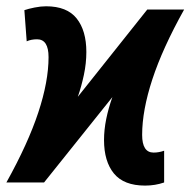

<svg xmlns="http://www.w3.org/2000/svg" viewBox="-47 -575 600 605"><path d="M410.2 9.8Q343.3 9.8 312 -28.3Q280.8 -66.4 280.8 -133.8Q280.8 -166 287.8 -200.4Q294.9 -234.9 307.1 -269L91.8 0H-26.9Q41.5 -123 73.7 -220.7Q106 -318.4 106 -395Q106 -451.2 69.8 -451.2Q51.3 -451.2 37.1 -444.8L29.8 -543Q42.5 -547.4 62 -551.3Q81.5 -555.2 98.1 -555.2Q164.1 -555.2 194.6 -516.8Q225.1 -478.5 225.1 -411.1Q225.1 -375.5 217.3 -338.9Q209.5 -302.2 198.2 -270L417 -544.9H533.2Q465.3 -423.3 433.1 -325.2Q400.9 -227.1 400.9 -149.9Q400.9 -94.2 437 -94.2Q453.6 -94.2 470.2 -100.1V0Q441.9 9.8 410.2 9.8Z"/></svg>

Font: Open Sans Condensed
Style: Bold Italic
Weight: 700
Width: 3
Italic angle: -12°
Designer: Monotype Design Team
Foundry: Monotype Imaging Inc.
Version: Version 3.003; ttfautohint (v1.8.4)